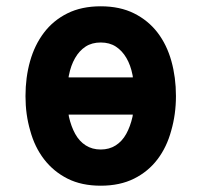

<svg xmlns="http://www.w3.org/2000/svg" viewBox="-20 -580 640 610"><path d="M300 10Q239 10 194.5 -12.5Q150 -35 120 -74Q90 -113 76 -165Q61 -216 61 -274V-275Q61 -334 75.5 -385.5Q90 -437 119.5 -476Q149 -515 194 -537.5Q239 -560 300 -560Q361 -560 406 -537.5Q451 -515 480.5 -476.5Q510 -438 524.5 -386Q539 -334 539 -275Q539 -217 524 -165Q510 -113 480.5 -74Q451 -35 406 -12.5Q361 10 300 10ZM198 -334H402Q402 -338 401 -342Q395 -373 381.5 -396Q368 -419 348 -432Q328 -445 300 -445Q272 -445 252 -432Q232 -419 218.5 -395.5Q205 -372 199 -341Q198 -338 198 -334ZM300 -105Q327 -105 347.5 -118Q368 -131 381 -154.5Q394 -178 401 -209Q401 -212 402 -216H198Q199 -212 199 -209Q206 -178 219 -154.5Q232 -131 252.5 -118Q273 -105 300 -105Z"/></svg>

Font: Maple Mono Normal NL
Style: Bold
Weight: 700
Monospace: yes
Designer: subframe7536
Version: Version 7.000